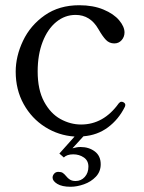

<svg xmlns="http://www.w3.org/2000/svg" viewBox="-20 -509 549 734"><path d="M459 -108Q459 -104 457 -100Q433 -52 392.5 -22Q352 8 299 12L257 58Q274 53 288 53Q320 53 342.5 70Q365 87 365 119Q365 147 346.5 166.5Q328 186 301 195.5Q274 205 250 205Q217 205 199 194Q181 183 181 170Q181 162 187 155Q193 148 203 148Q214 148 220 152Q226 156 233 164.5Q240 173 245 176Q254 183 269 183Q290 183 304 167.5Q318 152 318 128Q318 105 300.5 93Q283 81 260 81Q236 81 224 93L207 78L265 13Q204 9 152.5 -23.5Q101 -56 70.5 -111Q40 -166 40 -235Q40 -294 68 -353Q96 -412 151 -450.5Q206 -489 283 -489Q336 -489 375.5 -472.5Q415 -456 435.5 -431.5Q456 -407 456 -385Q456 -368 445 -355.5Q434 -343 417 -343Q398 -343 385 -356.5Q372 -370 356 -398Q325 -452 269 -452Q228 -452 195 -425Q162 -398 143 -349Q124 -300 124 -236Q124 -166 148.5 -120.5Q173 -75 211 -54Q249 -33 290 -33Q376 -33 434 -114Q439 -120 444 -120Q449 -120 452 -118Q459 -114 459 -108Z"/></svg>

Font: Shippori Mincho
Style: Regular
Weight: 400
Designer: FONTDASU
Foundry: FONTDASU / Google Inc. / but / Adobe
Version: Version 3.110; ttfautohint (v1.8.3)